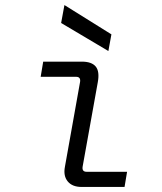

<svg xmlns="http://www.w3.org/2000/svg" viewBox="-20 -740 640 760"><path d="M303 0Q266 0 248 -22Q230 -44 237 -80L297 -416Q300 -436 281 -436H141L151 -496H304Q343 -496 359 -476.5Q375 -457 367 -414L307 -80Q304 -60 323 -60H483L473 0ZM409 -538 222 -649 235 -720 421 -604Z"/></svg>

Font: DM Mono Light
Style: Italic
Weight: 300
Italic angle: -10°
Designer: Colophon Foundry
Foundry: Colophon Foundry
Version: Version 1.000; ttfautohint (v1.8.2.53-6de2)